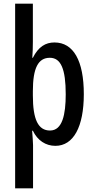

<svg xmlns="http://www.w3.org/2000/svg" viewBox="-20 -780 513 1040"><path d="M434 -270C434 -451 378 -550 275 -550C227 -550 188 -527 158 -467H155C157 -496 158 -524 158 -553V-760H62V240H159V6C159 -14 156 -40 154 -72H158C183 -19 228 10 280 10C378 10 434 -93 434 -270ZM336 -269C336 -160 318 -73 251 -73C187 -73 158 -132 158 -263V-286C158 -412 187 -467 250 -467C310 -467 336 -406 336 -269Z"/></svg>

Font: Noto Sans Lao ExtraCondensed Medium
Style: Regular
Weight: 500
Width: 2
Designer: Monotype Design Team
Foundry: Monotype Imaging Inc.
Version: Version 2.003